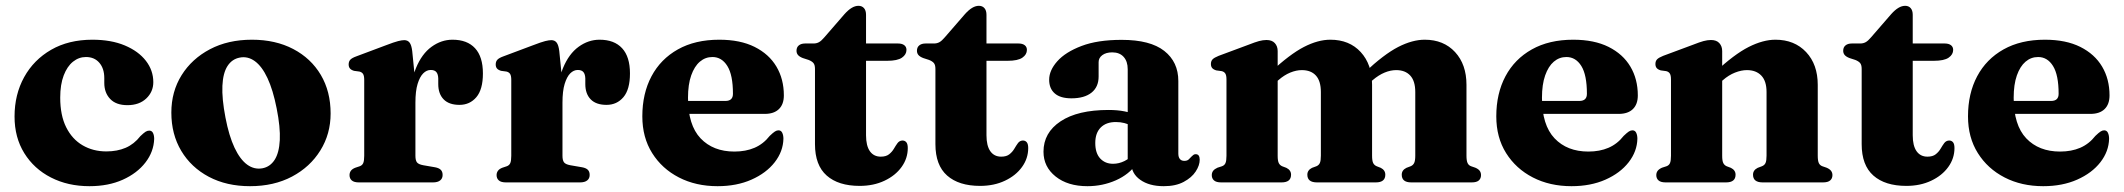

<svg xmlns="http://www.w3.org/2000/svg" viewBox="-20 -627 7301 660"><path d="M507 -344.5Q507 -311.5 482.8 -288.5Q458.5 -265.5 418 -265.5Q379 -265.5 358.8 -286.8Q338.5 -308 338.5 -342V-358.5Q338.5 -391.5 321.5 -411.2Q304.5 -431 275.5 -431Q251 -431 231 -415Q211 -399 199 -367.8Q187 -336.5 187 -291.5Q187 -230.5 207.5 -189.5Q228 -148.5 264 -127.5Q300 -106.5 345.5 -106.5Q383 -106.5 412 -119Q441 -131.5 462.5 -159Q474 -170 480.2 -174Q486.5 -178 493 -178Q502 -178 506 -169.8Q510 -161.5 510 -149.5Q508.5 -105.5 480 -68.5Q451.5 -31.5 402 -9.2Q352.5 13 287.5 13Q213.5 13 155.2 -16.8Q97 -46.5 63.5 -100.5Q30 -154.5 30 -226.5Q30 -302 63 -361.8Q96 -421.5 156 -456Q216 -490.5 297.5 -490.5Q362 -490.5 409 -470.8Q456 -451 481.5 -418Q507 -385 507 -344.5Z M846 -490.5Q927 -490.5 988 -458.5Q1049 -426.5 1082.8 -369.5Q1116.5 -312.5 1116.5 -237Q1116.5 -166.5 1081.2 -109.8Q1046 -53 983.8 -20Q921.5 13 839.5 13Q759 13 698 -19.2Q637 -51.5 603 -108.5Q569 -165.5 569 -240Q569 -312 604.2 -368.5Q639.5 -425 701.8 -457.8Q764 -490.5 846 -490.5ZM882 -48.5Q908.5 -53.5 924 -77.5Q939.5 -101.5 941.8 -145.5Q944 -189.5 931 -254.5Q918.5 -318 899.5 -358.5Q880.5 -399 856 -416.8Q831.5 -434.5 804 -429Q777.5 -424 762 -400Q746.5 -376 744.5 -332Q742.5 -288 755 -223Q767 -160 786.2 -119.2Q805.5 -78.5 829.8 -61Q854 -43.5 882 -48.5Z M1389.5 -269Q1389.5 -343.5 1409.8 -392.8Q1430 -442 1463.5 -466.2Q1497 -490.5 1535.5 -490.5Q1586 -490.5 1613 -461.2Q1640 -432 1640 -374.5Q1640 -319.5 1617.5 -293Q1595 -266.5 1559.5 -266.5Q1523.5 -266.5 1505 -285.5Q1486.5 -304.5 1486.5 -338V-357.5Q1486 -372 1480 -379.2Q1474 -386.5 1460.5 -386.5Q1446.5 -386.5 1434.8 -374.8Q1423 -363 1415.5 -338.5Q1408 -314 1408 -274ZM1397 -451.5 1408 -341.5V-91.5Q1408 -76 1413.2 -69Q1418.5 -62 1435 -59L1475.5 -52Q1489 -49.5 1495.2 -43.2Q1501.5 -37 1501.5 -25.5Q1501.5 -13.5 1493 -6.8Q1484.5 0 1468.5 0H1213.5Q1197 0 1189.2 -6.8Q1181.5 -13.5 1181.5 -25Q1181.5 -33.5 1186.2 -40Q1191 -46.5 1201.5 -50.5L1216.5 -55.5Q1225 -58.5 1228.5 -66.2Q1232 -74 1232 -91.5V-352.5Q1232 -366.5 1228 -372.8Q1224 -379 1215.5 -381L1197 -383.5Q1187 -386.5 1182.8 -391.8Q1178.5 -397 1178.5 -405.5Q1178.5 -415.5 1184.2 -421.8Q1190 -428 1205.5 -433.5L1305.5 -471Q1335.5 -482.5 1348.8 -485.8Q1362 -489 1369.5 -489Q1381.5 -489 1388 -480.5Q1394.5 -472 1397 -451.5Z M1895 -269Q1895 -343.5 1915.2 -392.8Q1935.5 -442 1969 -466.2Q2002.5 -490.5 2041 -490.5Q2091.5 -490.5 2118.5 -461.2Q2145.5 -432 2145.5 -374.5Q2145.5 -319.5 2123 -293Q2100.5 -266.5 2065 -266.5Q2029 -266.5 2010.5 -285.5Q1992 -304.5 1992 -338V-357.5Q1991.5 -372 1985.5 -379.2Q1979.5 -386.5 1966 -386.5Q1952 -386.5 1940.2 -374.8Q1928.5 -363 1921 -338.5Q1913.5 -314 1913.5 -274ZM1902.5 -451.5 1913.5 -341.5V-91.5Q1913.5 -76 1918.8 -69Q1924 -62 1940.5 -59L1981 -52Q1994.5 -49.5 2000.8 -43.2Q2007 -37 2007 -25.5Q2007 -13.5 1998.5 -6.8Q1990 0 1974 0H1719Q1702.5 0 1694.8 -6.8Q1687 -13.5 1687 -25Q1687 -33.5 1691.8 -40Q1696.5 -46.5 1707 -50.5L1722 -55.5Q1730.5 -58.5 1734 -66.2Q1737.5 -74 1737.5 -91.5V-352.5Q1737.5 -366.5 1733.5 -372.8Q1729.5 -379 1721 -381L1702.5 -383.5Q1692.5 -386.5 1688.2 -391.8Q1684 -397 1684 -405.5Q1684 -415.5 1689.8 -421.8Q1695.5 -428 1711 -433.5L1811 -471Q1841 -482.5 1854.2 -485.8Q1867.5 -489 1875 -489Q1887 -489 1893.5 -480.5Q1900 -472 1902.5 -451.5Z M2674.5 -299Q2674.5 -268.5 2657.5 -252Q2640.5 -235.5 2609 -235.5H2304.5V-280H2473.5Q2499.5 -280 2499.5 -304.5Q2499.5 -369.5 2480.2 -400.2Q2461 -431 2429 -431Q2404.5 -431 2385.8 -415Q2367 -399 2356 -367.8Q2345 -336.5 2345 -291Q2345 -197 2388.2 -151.5Q2431.5 -106 2504.5 -106Q2543.5 -106 2573.8 -119Q2604 -132 2626 -160Q2637.5 -171 2643.8 -175Q2650 -179 2656 -179Q2665 -179 2669 -170.5Q2673 -162 2673 -150Q2672 -106.5 2643 -69.2Q2614 -32 2563.2 -9.5Q2512.5 13 2446.5 13Q2372 13 2313.8 -17Q2255.5 -47 2221.8 -100.8Q2188 -154.5 2188 -227Q2188 -305.5 2219.5 -364.8Q2251 -424 2310.2 -457.2Q2369.5 -490.5 2452.5 -490.5Q2524.5 -490.5 2574 -465.8Q2623.5 -441 2649 -398Q2674.5 -355 2674.5 -299Z M2759.5 -421 2739.5 -427.5Q2728 -432 2723 -438Q2718 -444 2718 -452.5Q2718 -464.5 2726 -471Q2734 -477.5 2747.5 -477.5H2776.5Q2787 -477.5 2795.2 -482Q2803.5 -486.5 2814 -499L2883 -578.5Q2896 -593 2907.8 -600Q2919.5 -607 2931 -607Q2943 -607 2950 -599Q2957 -591 2957 -576V-162Q2957 -126 2970.2 -107.2Q2983.5 -88.5 3007.5 -88.5Q3026 -88.5 3036.2 -96.8Q3046.5 -105 3052.8 -115.8Q3059 -126.5 3065.2 -135Q3071.5 -143.5 3082 -144Q3090.5 -144 3095.5 -138Q3100.5 -132 3100.5 -118Q3100.5 -82.5 3079.2 -53Q3058 -23.5 3020.5 -5.8Q2983 12 2935 12Q2862 12 2821.8 -23.5Q2781.5 -59 2781.5 -131.5V-390Q2781.5 -404 2776.2 -410.2Q2771 -416.5 2759.5 -421ZM2893 -418V-477.5H3067Q3080.5 -477.5 3088.2 -471.8Q3096 -466 3096 -455.5Q3096 -439.5 3080.5 -428.8Q3065 -418 3029.5 -418Z M3173.5 -421 3153.5 -427.5Q3142 -432 3137 -438Q3132 -444 3132 -452.5Q3132 -464.5 3140 -471Q3148 -477.5 3161.5 -477.5H3190.5Q3201 -477.5 3209.2 -482Q3217.5 -486.5 3228 -499L3297 -578.5Q3310 -593 3321.8 -600Q3333.5 -607 3345 -607Q3357 -607 3364 -599Q3371 -591 3371 -576V-162Q3371 -126 3384.2 -107.2Q3397.5 -88.5 3421.5 -88.5Q3440 -88.5 3450.2 -96.8Q3460.5 -105 3466.8 -115.8Q3473 -126.5 3479.2 -135Q3485.5 -143.5 3496 -144Q3504.5 -144 3509.5 -138Q3514.5 -132 3514.5 -118Q3514.5 -82.5 3493.2 -53Q3472 -23.5 3434.5 -5.8Q3397 12 3349 12Q3276 12 3235.8 -23.5Q3195.5 -59 3195.5 -131.5V-390Q3195.5 -404 3190.2 -410.2Q3185 -416.5 3173.5 -421ZM3307 -418V-477.5H3481Q3494.5 -477.5 3502.2 -471.8Q3510 -466 3510 -455.5Q3510 -439.5 3494.5 -428.8Q3479 -418 3443.5 -418Z M3869 -66V-76.5L3856.5 -78V-389Q3856.5 -416 3842.5 -431.5Q3828.5 -447 3803.5 -447Q3782 -447 3769.2 -437.5Q3756.5 -428 3756.5 -413.5V-364Q3756.5 -328 3732 -308.5Q3707.5 -289 3663 -289Q3625 -289 3605.8 -305.8Q3586.5 -322.5 3586.5 -353Q3586.5 -385 3614.5 -416.5Q3642.5 -448 3697.8 -469Q3753 -490 3835.5 -490Q3934 -490 3982.2 -452Q4030.5 -414 4030.5 -348.5V-99Q4030.5 -87 4035.8 -80.5Q4041 -74 4051 -74Q4061 -74 4066.2 -79Q4071.5 -84 4076 -89Q4079 -92 4082.2 -94.5Q4085.5 -97 4090 -97Q4097.5 -97 4100.8 -91.8Q4104 -86.5 4104 -78Q4104 -58.5 4090.2 -37.5Q4076.5 -16.5 4049 -1.8Q4021.5 13 3980.5 13Q3930.5 13 3899.8 -8.8Q3869 -30.5 3869 -66ZM3567 -105.5Q3567 -171 3625.8 -210Q3684.5 -249 3790.5 -249Q3821.5 -249 3845.5 -244.2Q3869.5 -239.5 3886 -231L3872 -193.5Q3858.5 -200.5 3845 -204Q3831.5 -207.5 3815.5 -207.5Q3782.5 -207.5 3763.8 -188.8Q3745 -170 3745 -135.5Q3745 -100.5 3762 -82.2Q3779 -64 3806 -64Q3826.5 -64 3845.5 -73.5Q3864.5 -83 3876 -98.5L3887.5 -64.5Q3861.5 -27.5 3815.8 -7.2Q3770 13 3718 13Q3650.5 13 3608.8 -20.2Q3567 -53.5 3567 -105.5Z M4372 -451.5V-91.5Q4372 -74 4375.8 -66.5Q4379.5 -59 4387.5 -55.5L4402 -50Q4418 -42 4418 -26.5Q4418 0 4385.5 0H4177.5Q4161 0 4153.2 -6.8Q4145.5 -13.5 4145.5 -25Q4145.5 -33.5 4150.2 -39.8Q4155 -46 4165 -50.5L4180.5 -55.5Q4189 -58.5 4192.5 -66.2Q4196 -74 4196 -91.5V-354Q4196 -368 4192 -374.2Q4188 -380.5 4179.5 -382.5L4161 -385Q4151 -388 4146.8 -393.2Q4142.5 -398.5 4142.5 -407Q4142.5 -417 4148.2 -423Q4154 -429 4169 -435L4272.5 -473.5Q4294 -482 4307.8 -485.8Q4321.5 -489.5 4333.5 -489.5Q4352.5 -489.5 4362.2 -478.8Q4372 -468 4372 -451.5ZM4355.5 -335 4329.5 -362.5 4346.5 -378Q4413.5 -440.5 4462 -465.5Q4510.5 -490.5 4553 -490.5Q4618.5 -490.5 4657.5 -448Q4696.5 -405.5 4696.5 -335.5V-92Q4696.5 -74.5 4700.2 -66.8Q4704 -59 4712.5 -55.5L4726.5 -50Q4742 -42 4742 -26.5Q4742 0 4709.5 0H4507Q4474 0 4474 -26.5Q4474 -42 4490 -50L4505 -55.5Q4513.5 -59 4517 -66.8Q4520.5 -74.5 4520.5 -92V-310.5Q4520.5 -348.5 4503.5 -367.2Q4486.5 -386 4455 -386Q4436 -386 4415.2 -377.5Q4394.5 -369 4374.5 -351.5ZM4679.5 -335 4653.5 -362.5 4671 -378Q4737.5 -440.5 4786.2 -465.5Q4835 -490.5 4877.5 -490.5Q4942.5 -490.5 4981.8 -448Q5021 -405.5 5021 -335.5V-92Q5021 -74.5 5024.8 -66.5Q5028.5 -58.5 5037 -55.5L5051.5 -50.5Q5062 -46 5066.5 -39.8Q5071 -33.5 5071 -25Q5071 -13.5 5063.5 -6.8Q5056 0 5039 0H4831Q4798.5 0 4798.5 -26.5Q4798.5 -42 4814.5 -50L4829 -55.5Q4837.5 -59 4841.2 -66.8Q4845 -74.5 4845 -92V-310.5Q4845 -348.5 4827.8 -367.2Q4810.5 -386 4779.5 -386Q4760 -386 4739.5 -377.5Q4719 -369 4698.5 -351.5Z M5610 -299Q5610 -268.5 5593 -252Q5576 -235.5 5544.5 -235.5H5240V-280H5409Q5435 -280 5435 -304.5Q5435 -369.5 5415.8 -400.2Q5396.5 -431 5364.5 -431Q5340 -431 5321.2 -415Q5302.5 -399 5291.5 -367.8Q5280.5 -336.5 5280.5 -291Q5280.5 -197 5323.8 -151.5Q5367 -106 5440 -106Q5479 -106 5509.2 -119Q5539.5 -132 5561.5 -160Q5573 -171 5579.2 -175Q5585.5 -179 5591.5 -179Q5600.5 -179 5604.5 -170.5Q5608.5 -162 5608.5 -150Q5607.5 -106.5 5578.5 -69.2Q5549.5 -32 5498.8 -9.5Q5448 13 5382 13Q5307.5 13 5249.2 -17Q5191 -47 5157.2 -100.8Q5123.5 -154.5 5123.5 -227Q5123.5 -305.5 5155 -364.8Q5186.5 -424 5245.8 -457.2Q5305 -490.5 5388 -490.5Q5460 -490.5 5509.5 -465.8Q5559 -441 5584.5 -398Q5610 -355 5610 -299Z M5900 -451.5V-91.5Q5900 -74 5903.8 -66.5Q5907.5 -59 5915.5 -55.5L5930 -50Q5946 -42 5946 -26.5Q5946 0 5913.5 0H5705.5Q5689 0 5681.2 -6.8Q5673.5 -13.5 5673.5 -25Q5673.5 -33.5 5678.2 -39.8Q5683 -46 5693 -50.5L5708.5 -55.5Q5717 -58.5 5720.5 -66.2Q5724 -74 5724 -91.5V-354Q5724 -368 5720 -374.2Q5716 -380.5 5707.5 -382.5L5689 -385Q5679 -388 5674.8 -393.2Q5670.5 -398.5 5670.5 -407Q5670.5 -417 5676.2 -423Q5682 -429 5697 -435L5800.5 -473.5Q5822 -482 5835.8 -485.8Q5849.5 -489.5 5861.5 -489.5Q5880.5 -489.5 5890.2 -478.8Q5900 -468 5900 -451.5ZM5883.5 -335 5857.5 -362.5 5874.5 -378Q5941.5 -440.5 5991 -465.5Q6040.5 -490.5 6083 -490.5Q6148.5 -490.5 6188.5 -448Q6228.5 -405.5 6228.5 -335.5V-92Q6228.5 -74.5 6232.2 -66.5Q6236 -58.5 6244.5 -55.5L6259 -50.5Q6269.5 -46 6274.2 -39.8Q6279 -33.5 6279 -25Q6279 -13.5 6271.2 -6.8Q6263.5 0 6246.5 0H6039Q6006 0 6006 -26.5Q6006 -42 6022 -50L6036.5 -55.5Q6045.5 -59 6049 -66.8Q6052.5 -74.5 6052.5 -92V-310.5Q6052.5 -348.5 6034.5 -367.2Q6016.5 -386 5985 -386Q5966 -386 5944.2 -377.5Q5922.5 -369 5902.5 -351.5Z M6357.5 -421 6337.5 -427.5Q6326 -432 6321 -438Q6316 -444 6316 -452.5Q6316 -464.5 6324 -471Q6332 -477.5 6345.5 -477.5H6374.5Q6385 -477.5 6393.2 -482Q6401.5 -486.5 6412 -499L6481 -578.5Q6494 -593 6505.8 -600Q6517.5 -607 6529 -607Q6541 -607 6548 -599Q6555 -591 6555 -576V-162Q6555 -126 6568.2 -107.2Q6581.5 -88.5 6605.5 -88.5Q6624 -88.5 6634.2 -96.8Q6644.5 -105 6650.8 -115.8Q6657 -126.5 6663.2 -135Q6669.5 -143.5 6680 -144Q6688.5 -144 6693.5 -138Q6698.5 -132 6698.5 -118Q6698.5 -82.5 6677.2 -53Q6656 -23.5 6618.5 -5.8Q6581 12 6533 12Q6460 12 6419.8 -23.5Q6379.5 -59 6379.5 -131.5V-390Q6379.5 -404 6374.2 -410.2Q6369 -416.5 6357.5 -421ZM6491 -418V-477.5H6665Q6678.5 -477.5 6686.2 -471.8Q6694 -466 6694 -455.5Q6694 -439.5 6678.5 -428.8Q6663 -418 6627.5 -418Z M7231.5 -299Q7231.5 -268.5 7214.5 -252Q7197.5 -235.5 7166 -235.5H6861.5V-280H7030.5Q7056.5 -280 7056.5 -304.5Q7056.5 -369.5 7037.2 -400.2Q7018 -431 6986 -431Q6961.5 -431 6942.8 -415Q6924 -399 6913 -367.8Q6902 -336.5 6902 -291Q6902 -197 6945.2 -151.5Q6988.5 -106 7061.5 -106Q7100.5 -106 7130.8 -119Q7161 -132 7183 -160Q7194.5 -171 7200.8 -175Q7207 -179 7213 -179Q7222 -179 7226 -170.5Q7230 -162 7230 -150Q7229 -106.5 7200 -69.2Q7171 -32 7120.2 -9.5Q7069.5 13 7003.5 13Q6929 13 6870.8 -17Q6812.5 -47 6778.8 -100.8Q6745 -154.5 6745 -227Q6745 -305.5 6776.5 -364.8Q6808 -424 6867.2 -457.2Q6926.5 -490.5 7009.5 -490.5Q7081.5 -490.5 7131 -465.8Q7180.5 -441 7206 -398Q7231.5 -355 7231.5 -299Z"/></svg>

Font: Fraunces
Style: Bold
Weight: 700
Version: Version 1.000;[b76b70a41]